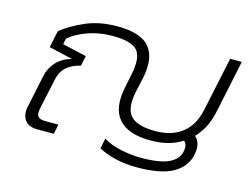

<svg xmlns="http://www.w3.org/2000/svg" viewBox="-86 -689 1134 878"><g transform="rotate(15 481.0 -250.0)"><path d="M620 50Q565 50 518.5 38.5Q472 27 439 9L449 -40Q483 -18 533.5 -7.5Q584 3 630 3Q717 3 760 -17.5Q803 -38 810 -74Q818 -108 799 -124Q770 -105 733.5 -95Q697 -85 649 -85Q543 -85 498.5 -137Q454 -189 476 -292L489 -356Q506 -437 478.5 -469.5Q451 -502 359 -502Q298 -502 244.5 -483Q191 -464 157 -435L151 -407L265 -381L255 -333Q215 -324 189.5 -302Q164 -280 156 -240L126 -101Q119 -70 127.5 -58Q136 -46 164 -46H225L216 0H136Q96 0 78 -25Q60 -50 69 -91L101 -243Q109 -282 136 -311Q163 -340 207 -352L95 -378L112 -458Q155 -493 220.5 -521.5Q286 -550 370 -550Q483 -550 523.5 -500Q564 -450 544 -353L529 -285Q511 -203 542 -167.5Q573 -132 659 -132Q738 -132 787 -170.5Q836 -209 852 -285L906 -540H961L909 -292Q899 -246 882.5 -214.5Q866 -183 842 -158Q874 -130 862 -74Q850 -16 793 17Q736 50 620 50Z"/></g></svg>

Font: Kanit ExtraLight
Style: Italic
Weight: 275
Italic angle: -12°
Designer: Katatrad Team
Foundry: CadsonDemak
Version: Version 2.000; ttfautohint (v1.8.3)